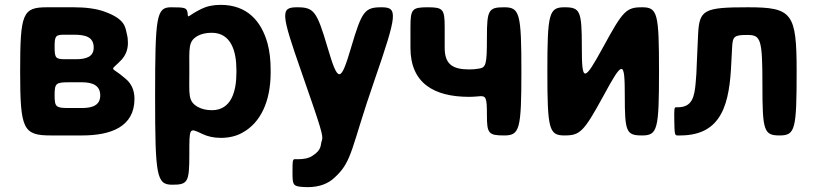

<svg xmlns="http://www.w3.org/2000/svg" viewBox="-20 -558 3356 791"><path d="M507 -381C507 -393 506 -405 503 -416C496 -444 499 -478 411 -510C375 -523 331 -528 284 -528H174C73 -528 63 -504 63 -264C63 -24 75 0 191 0H318C436 0 534 -35 534 -151C534 -188 520 -215 497 -234C434 -289 431 -260 479 -310C496 -328 507 -351 507 -381ZM393 -165C393 -125 362 -113 318 -113H262C210 -113 205 -118 205 -166C205 -214 210 -219 262 -219H318C363 -219 393 -205 393 -165ZM366 -362C366 -324 335 -314 292 -314H249C209 -314 205 -319 205 -365C205 -410 209 -415 245 -415H284C332 -415 366 -406 366 -362Z M753 -503C750 -526 744 -528 685 -528C625 -528 619 -494 619 -163C619 169 625 203 690 203C754 203 760 192 760 79C760 -35 759 -32 814 -6C835 4 860 10 890 10C923 10 953 3 978 -11C1054 -52 1095 -141 1095 -259V-270C1095 -310 1091 -347 1082 -380C1057 -469 1000 -538 889 -538C857 -538 831 -532 809 -521C752 -493 755 -479 753 -503ZM853 -104C829 -104 810 -109 794 -118C754 -142 760 -166 760 -265C760 -363 755 -387 794 -410C809 -418 828 -423 852 -423C931 -423 954 -349 954 -270V-259C954 -180 932 -104 853 -104Z M1185 151C1185 199 1187 207 1214 211C1224 212 1235 213 1247 213C1297 213 1333 198 1359 173C1433 106 1426 51 1522 -225C1617 -500 1620 -528 1552 -528C1483 -528 1471 -513 1427 -364C1383 -215 1373 -215 1329 -364C1285 -513 1273 -528 1204 -528C1135 -528 1137 -504 1221 -264C1305 -23 1313 3 1306 21C1299 39 1308 58 1267 84C1252 94 1232 98 1206 98H1196C1186 97 1185 102 1185 151Z M1913 -272C1845 -272 1812 -293 1812 -361V-445C1812 -520 1806 -528 1742 -528C1677 -528 1671 -520 1671 -445V-361C1671 -216 1767 -159 1913 -159C1926 -159 1938 -160 1950 -161C1983 -165 1986 -158 1986 -83C1986 -8 1993 0 2057 0C2121 0 2128 -24 2128 -264C2128 -504 2121 -528 2057 -528C1993 -528 1986 -517 1986 -405C1986 -292 1983 -279 1951 -275C1939 -273 1927 -272 1913 -272Z M2466 -366C2385 -218 2377 -218 2377 -366C2377 -513 2370 -528 2306 -528C2242 -528 2235 -504 2235 -264C2235 -24 2242 0 2306 0C2370 0 2385 -15 2466 -163C2546 -311 2554 -311 2554 -163C2554 -15 2560 0 2625 0C2689 0 2695 -24 2695 -264C2695 -504 2689 -528 2625 -528C2560 -528 2546 -513 2466 -366Z M3062 -528C2879 -528 2861 -518 2856 -416C2851 -313 2851 -299 2849 -256C2848 -241 2847 -228 2846 -217C2841 -159 2832 -116 2772 -116H2765C2758 -116 2757 -111 2758 -58C2759 -5 2760 0 2771 0H2782C2956 0 2986 -133 2993 -303L2996 -359C2998 -409 3004 -414 3060 -414C3115 -414 3121 -395 3121 -207C3121 -19 3127 0 3192 0C3256 0 3262 -24 3262 -264C3262 -504 3244 -528 3062 -528Z"/></svg>

Font: Asimov Print
Style: A
Weight: 500
Designer: Google
Version: Version 2.000980: 2014